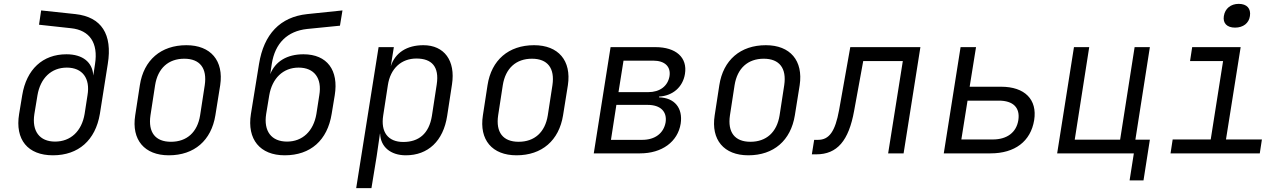

<svg xmlns="http://www.w3.org/2000/svg" viewBox="-20 -794 6640 994"><path d="M254 10C386 10 474 -68 497 -204L538 -463C563 -617 505 -706 371 -721L193 -740L182 -666L347 -648C445 -638 489 -571 472 -463L463 -403C459 -472 408 -513 324 -513C201 -513 117 -435 95 -301L79 -204C57 -71 124 10 254 10ZM265 -61C185 -61 144 -115 158 -204L174 -301C189 -389 245 -444 326 -444C407 -444 448 -388 433 -301L418 -204C403 -115 346 -61 265 -61Z M854 10C986 10 1074 -67 1095 -197L1120 -353C1139 -480 1071 -560 945 -560C813 -560 724 -483 704 -353L680 -197C660 -70 728 10 854 10ZM865 -60C784 -60 746 -109 759 -197L783 -353C797 -441 852 -490 934 -490C1015 -490 1053 -441 1040 -353L1016 -197C1002 -109 947 -60 865 -60Z M1454 10C1588 10 1675 -68 1697 -204L1713 -301C1734 -430 1674 -513 1551 -513C1466 -513 1405 -476 1379 -410L1387 -463C1404 -571 1468 -633 1570 -644L1740 -661L1753 -740L1570 -721C1430 -706 1346 -617 1321 -463L1279 -204C1258 -73 1326 10 1454 10ZM1466 -61C1385 -61 1344 -115 1358 -204L1374 -301C1389 -388 1445 -444 1526 -444C1607 -444 1648 -389 1633 -301L1618 -204C1603 -115 1546 -61 1466 -61Z M1824 180H1903L1930 15L1947 -102H1948C1950 -34 2002 10 2081 10C2196 10 2275 -64 2295 -194L2320 -357C2339 -480 2280 -560 2172 -560C2086 -560 2026 -521 2003 -451L2019 -550H1940ZM2068 -59C1989 -59 1950 -110 1964 -197L1988 -353C2001 -440 2058 -491 2136 -491C2215 -491 2255 -449 2241 -357L2216 -194C2201 -101 2147 -59 2068 -59Z M2654 10C2786 10 2874 -67 2895 -197L2920 -353C2939 -480 2871 -560 2745 -560C2613 -560 2524 -483 2504 -353L2480 -197C2460 -70 2528 10 2654 10ZM2665 -60C2584 -60 2546 -109 2559 -197L2583 -353C2597 -441 2652 -490 2734 -490C2815 -490 2853 -441 2840 -353L2816 -197C2802 -109 2747 -60 2665 -60Z M3054 0H3294C3407 0 3489 -60 3504 -154C3516 -235 3472 -288 3392 -290V-294C3463 -298 3515 -343 3526 -411C3540 -496 3480 -550 3373 -550H3141ZM3182 -317 3208 -480H3362C3422 -480 3454 -449 3446 -399C3437 -348 3396 -317 3336 -317ZM3143 -70 3171 -251H3333C3400 -251 3434 -216 3426 -161C3416 -104 3371 -70 3305 -70Z M3854 10C3986 10 4074 -67 4095 -197L4120 -353C4139 -480 4071 -560 3945 -560C3813 -560 3724 -483 3704 -353L3680 -197C3660 -70 3728 10 3854 10ZM3865 -60C3784 -60 3746 -109 3759 -197L3783 -353C3797 -441 3852 -490 3934 -490C4015 -490 4053 -441 4040 -353L4016 -197C4002 -109 3947 -60 3865 -60Z M4183 5H4206C4314 5 4374 -65 4402 -221L4449 -478H4654L4578 0H4658L4745 -550H4382L4324 -224C4304 -114 4273 -70 4215 -70H4195Z M4866 0H5108C5234 0 5316 -62 5334 -172C5351 -279 5285 -345 5163 -345H5000L5033 -550H4953ZM4957 -72 4989 -273H5151C5225 -273 5262 -237 5252 -172C5242 -108 5193 -72 5120 -72Z M5828 140H5900L5933 -71H5858L5933 -550H5854L5779 -71H5544L5619 -550H5540L5453 0H5850Z M6374 -651C6416 -651 6446 -674 6451 -711C6457 -750 6435 -774 6393 -774C6352 -774 6322 -750 6316 -711C6310 -674 6332 -651 6374 -651ZM6040 0H6502L6513 -72H6327L6403 -550H6152L6141 -478H6312L6248 -72H6051Z"/></svg>

Font: JetBrains Mono Light
Style: Italic
Weight: 336
Italic angle: -9°
Monospace: yes
Designer: Philipp Nurullin, Konstantin Bulenkov
Foundry: JetBrains
Version: Version 2.305